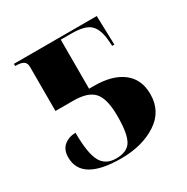

<svg xmlns="http://www.w3.org/2000/svg" viewBox="-131 -650 754 773"><g transform="rotate(-30 246.0 -263.0)"><path d="M218 10Q315 10 381.5 -33Q448 -76 448 -156Q448 -225 400.5 -261.5Q353 -298 268 -298H245V-526H294Q355 -526 379 -505.5Q403 -485 409 -437L412 -401H422L418 -536H33V-526Q62 -526 72.5 -518Q83 -510 83 -494V-288H166Q234 -288 261.5 -257Q289 -226 289 -145Q289 -65 270.5 -32.5Q252 0 200 0Q150 0 129.5 -39Q109 -78 109 -172Q76 -171 55 -153Q34 -135 34 -100Q34 10 218 10Z"/></g></svg>

Font: Noto Serif Display SemiCondensed Extra
Style: Regular
Weight: 800
Width: 4
Designer: Monotype Design Team
Foundry: Monotype Imaging Inc.
Version: Version 1.900